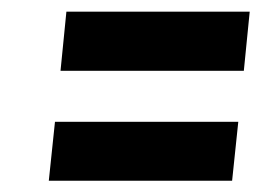

<svg xmlns="http://www.w3.org/2000/svg" viewBox="-20 -556 490 336"><path d="M65.4 -239.7H386.2L397 -342.8H76.2ZM85.9 -432.1H406.7L417 -535.6H96.2Z"/></svg>

Font: Oswald
Style: Heavy
Weight: 800
Designer: Vernon Adams
Foundry: Vernon Adams
Version: 3.0; ttfautohint (v0.95.6-bc232) -l 8 -r 50 -G 200 -x 0 -w "